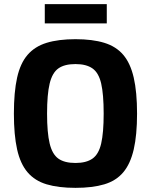

<svg xmlns="http://www.w3.org/2000/svg" viewBox="-20 -893 728 926"><path d="M344 -704Q426 -704 483 -686.5Q540 -669 574.5 -628.5Q609 -588 625 -518.5Q641 -449 641 -345Q641 -242 625 -172.5Q609 -103 574.5 -62Q540 -21 483 -4Q426 13 344 13Q262 13 205 -4Q148 -21 113 -62Q78 -103 62.5 -172.5Q47 -242 47 -345Q47 -449 62.5 -518.5Q78 -588 113 -628.5Q148 -669 205 -686.5Q262 -704 344 -704ZM344 -584Q291 -584 261.5 -563Q232 -542 219.5 -490Q207 -438 207 -345Q207 -253 219.5 -201Q232 -149 261.5 -128Q291 -107 344 -107Q396 -107 426 -128Q456 -149 468 -201Q480 -253 480 -345Q480 -438 468 -490Q456 -542 426 -563Q396 -584 344 -584ZM495 -873V-780H196V-873Z"/></svg>

Font: Exo 2
Style: Bold
Weight: 700
Designer: Natanael Gama
Foundry: Natanael Gama
Version: Version 2.010